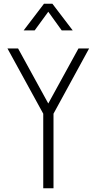

<svg xmlns="http://www.w3.org/2000/svg" viewBox="-20 -1010 518 1030"><path d="M212 0V-400L20 -750H77L251 -433H227L401 -750H458L267 -400V0ZM107 -847 216 -990H261L370 -847H311L239 -947L166 -847Z"/></svg>

Font: Mohave Light Light
Style: Regular
Weight: 300
Version: Version 2.003